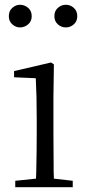

<svg xmlns="http://www.w3.org/2000/svg" viewBox="-20 -785 368 805"><path d="M44 0V-27L131 -36Q132 -49 132 -65Q133 -106 133.5 -150Q134 -194 134 -227V-285Q134 -335 133 -377.5Q132 -420 130 -457L39 -461V-487L194 -523L206 -515L204 -378V-227Q204 -194 204.5 -150Q205 -106 205 -65Q205 -49 206 -36L285 -27V0ZM256 -670Q237 -670 222.5 -683Q208 -696 208 -717Q208 -739 222.5 -752Q237 -765 256 -765Q275 -765 289.5 -752Q304 -739 304 -717Q304 -696 289.5 -683Q275 -670 256 -670ZM64 -670Q46 -670 31.5 -683Q17 -696 17 -717Q17 -739 31.5 -752Q46 -765 64 -765Q83 -765 98 -752Q113 -739 113 -717Q113 -696 98 -683Q83 -670 64 -670Z"/></svg>

Font: Early Summer Mincho Light
Style: Regular
Weight: 300
Designer: GuiWonder
Version: Version 1.002